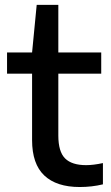

<svg xmlns="http://www.w3.org/2000/svg" viewBox="-20 -760 456 790"><path d="M403.5 -89V-1.5Q358 9.5 308 9.5Q212.5 9.5 162.2 -38Q112 -85.5 112 -183.5V-457H9V-544H112L131 -740H220V-544H396.5V-457H220V-202Q220 -136 247.8 -108.2Q275.5 -80.5 334.5 -80.5Q364 -80.5 403.5 -89Z"/></svg>

Font: Encode Sans Semi Expanded Medium
Style: Regular
Weight: 500
Width: 6
Designer: Multiple Designers
Foundry: Impallari Type
Version: Version 2.000